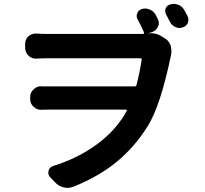

<svg xmlns="http://www.w3.org/2000/svg" viewBox="-20 -876 1040 972"><path d="M929.7 -793.9Q933.6 -785.2 933.6 -775.4Q933.6 -767.6 930.7 -759.8Q922.9 -742.2 904.3 -737.3Q896.5 -734.4 888.7 -734.4Q877.9 -734.4 867.2 -739.3Q848.6 -748 839.8 -766.6Q831.1 -784.2 821.3 -801.8Q816.4 -810.5 816.4 -819.3Q816.4 -826.2 818.4 -833Q825.2 -849.6 841.8 -853.5Q850.6 -856.4 859.4 -856.4Q870.1 -856.4 880.9 -852.5Q900.4 -845.7 911.1 -828.1Q919.9 -811.5 929.7 -793.9ZM778.3 -781.2Q784.2 -770.5 784.2 -759.8Q784.2 -750 779.3 -740.2Q769.5 -719.7 748 -712.9L728.5 -707Q736.3 -708 743.2 -708Q772.5 -708 795.9 -693.4L815.4 -681.6Q835.9 -668.9 843.8 -645.5Q847.7 -630.9 847.7 -616.2Q847.7 -606.4 845.7 -596.7Q792 -337.9 726.6 -235.4Q663.1 -133.8 573.7 -59.1Q484.4 15.6 351.6 69.3Q336.9 75.2 321.3 75.2Q311.5 75.2 301.8 72.3Q276.4 66.4 258.8 46.9L233.4 20.5Q224.6 10.7 224.6 -2Q224.6 -6.8 225.6 -11.7Q231.4 -30.3 250 -36.1Q361.3 -70.3 452.1 -132.3Q543 -194.3 597.7 -275.4Q605.5 -285.2 621.1 -314.5Q623 -316.4 621.6 -318.8Q620.1 -321.3 617.2 -321.3H235.4Q212.9 -321.3 190.4 -320.3Q188.5 -320.3 187.5 -320.3Q166 -320.3 150.4 -335Q132.8 -350.6 132.8 -374V-385.7Q132.8 -408.2 150.4 -423.8Q166 -439.5 187.5 -439.5Q189.5 -439.5 190.4 -438.5Q211.9 -438.5 230.5 -438.5H662.1Q668.9 -438.5 670.9 -445.3Q687.5 -508.8 697.3 -574.2Q698.2 -581.1 690.4 -581.1H220.7Q196.3 -581.1 165 -579.1Q163.1 -579.1 161.1 -579.1Q139.6 -579.1 124 -594.7Q107.4 -610.4 107.4 -633.8V-654.3Q107.4 -677.7 124 -692.4Q139.6 -706.1 160.2 -706.1Q162.1 -706.1 164.1 -706.1Q194.3 -704.1 219.7 -704.1H673.8Q694.3 -704.1 705.1 -704.1Q707 -705.1 708.5 -707Q710 -709 709 -711.9Q695.3 -745.1 676.8 -777.3Q671.9 -786.1 671.9 -794.9Q671.9 -801.8 674.8 -808.6Q680.7 -825.2 697.3 -830.1Q706.1 -833 714.8 -833Q725.6 -833 736.3 -828.1Q755.9 -821.3 766.6 -803.7Q772.5 -792 778.3 -781.2Z"/></svg>

Font: Gen Jyuu Gothic Monospace Bold
Style: Bold
Weight: 700
Designer: [Source Han Sans]
Ryoko NISHIZUKA  (kana & ideographs); Paul D. Hunt (Latin, Greek & Cyrillic); Wenlong ZHANG  (bopomofo
Version: Version 1.002.20150607